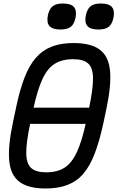

<svg xmlns="http://www.w3.org/2000/svg" viewBox="-20 -1059 669 1093"><path d="M97 -354 117 -446H533L513 -354ZM240 14Q141 14 90.5 -24Q40 -62 32.5 -145Q25 -228 54 -364L71 -444Q92 -546 119.5 -617Q147 -688 185 -731Q223 -774 275.5 -794Q328 -814 399 -814Q498 -814 548.5 -776Q599 -738 606.5 -655Q614 -572 585 -436L568 -356Q546 -254 518.5 -183Q491 -112 453.5 -69Q416 -26 363.5 -6Q311 14 240 14ZM243 -78Q306 -78 347.5 -104.5Q389 -131 418 -194Q447 -257 470 -364L487 -444Q510 -552 509.5 -612.5Q509 -673 482 -697.5Q455 -722 396 -722Q333 -722 291 -695.5Q249 -669 220.5 -606.5Q192 -544 169 -436L152 -356Q129 -248 129.5 -187.5Q130 -127 157.5 -102.5Q185 -78 243 -78ZM540 -891Q495 -891 477.5 -911Q460 -931 469 -974Q477 -1009 496.5 -1024Q516 -1039 554 -1039Q600 -1039 617 -1019Q634 -999 626 -958Q618 -921 598.5 -906Q579 -891 540 -891ZM324 -891Q279 -891 261.5 -911Q244 -931 253 -974Q261 -1009 280.5 -1024Q300 -1039 338 -1039Q384 -1039 401 -1019Q418 -999 410 -958Q402 -921 382.5 -906Q363 -891 324 -891Z"/></svg>

Font: Victor Mono Thin
Style: Italic
Weight: 100
Italic angle: -12°
Monospace: yes
Designer: Rune Bjørnerås
Version: Version 1.561;gftools[0.9.30]